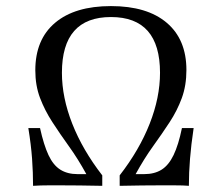

<svg xmlns="http://www.w3.org/2000/svg" viewBox="-20 -602 709 622"><path d="M87.1 0Q87.1 -42.7 83.9 -87.9Q80.6 -133.1 71.8 -187.1H109.7Q121.8 -132.3 137.1 -99.6Q152.4 -66.9 175.4 -52.4Q198.4 -37.9 231.5 -37.9H259.7Q232.3 -87.9 203.2 -128.2Q174.2 -168.5 149.6 -206.5Q125 -244.4 109.7 -284.7Q94.4 -325 94.4 -374.2Q94.4 -474.2 158.5 -528.2Q222.6 -582.3 339.5 -582.3Q456.5 -582.3 520.2 -528.2Q583.9 -474.2 583.9 -375Q583.9 -325 569 -284.3Q554 -243.5 529.4 -206Q504.8 -168.5 475.8 -128.2Q446.8 -87.9 419.4 -37.9H446.8Q480.6 -37.9 503.6 -52.4Q526.6 -66.9 542.3 -99.6Q558.1 -132.3 569.4 -187.1H607.3Q599.2 -133.1 595.6 -87.9Q591.9 -42.7 591.9 0Q583.9 -0.8 571.8 -1.2Q559.7 -1.6 542.7 -1.6Q525.8 -1.6 501.6 -1.6Q472.6 -1.6 439.1 -1.2Q405.6 -0.8 367.7 0V-33.9Q431.5 -116.1 464.9 -201.2Q498.4 -286.3 498.4 -366.1Q498.4 -546.8 339.5 -546.8Q180.6 -546.8 180.6 -366.1Q180.6 -286.3 214.1 -201.2Q247.6 -116.1 311.3 -33.9V0Q271 -0.8 237.9 -1.2Q204.8 -1.6 172.6 -1.6Q154.8 -1.6 139.5 -1.6Q124.2 -1.6 111.7 -1.2Q99.2 -0.8 87.1 0Z"/></svg>

Font: Playfair 9pt
Style: Italic
Weight: 400
Italic angle: -15.6°
Designer: Claus Eggers Sørensen
Foundry: Claus Eggers Sørensen
Version: Version 2.001;gftools[0.9.30]